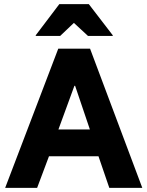

<svg xmlns="http://www.w3.org/2000/svg" viewBox="-20 -911 715 931"><path d="M5 0 262.5 -675H416.7L670 0H510L457.5 -153.3H217.5L160 0ZM263.3 -283.3H415.8L344.2 -495H340.8ZM153.3 -736.7V-740L267.5 -890.8H410.8L526.7 -740V-736.7H406.7L338.3 -800L271.7 -736.7Z"/></svg>

Font: Funnel Sans ExtraBold
Style: Regular
Weight: 800
Version: Version 1.000; Beta; Release 5; Build 24; ttfautohint (v1.8.